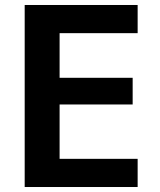

<svg xmlns="http://www.w3.org/2000/svg" viewBox="-20 -750 641 770"><path d="M219 -617V-438H512V-331H219V-113H532V0H79V-730H532V-617Z"/></svg>

Font: Mplus 1p Bold
Style: Bold
Weight: 700
Version: Version 1.061